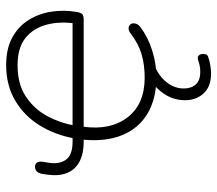

<svg xmlns="http://www.w3.org/2000/svg" viewBox="-62 -470 722 639"><g transform="rotate(-90 299.5 -151.0)"><path d="M362 8Q290 8 240.5 -21.5Q191 -51 168.5 -106.5Q146 -162 154 -239L159 -234H146Q107 -234 80.5 -248Q54 -262 43 -289Q32 -316 37 -353Q38 -358 38.5 -363Q39 -368 40 -373Q42 -384 48 -390Q54 -396 64 -396Q73 -396 77.5 -389Q82 -382 80 -369Q79 -365 78.5 -360.5Q78 -356 77 -351Q71 -315 87 -293Q103 -271 146 -271H162L158 -265Q169 -328 200.5 -379.5Q232 -431 283 -461.5Q334 -492 402 -492Q456 -492 493 -472Q530 -452 551.5 -418Q573 -384 579.5 -342.5Q586 -301 579 -259Q577 -245 572 -239.5Q567 -234 554 -234H193L197 -237Q184 -145 228 -88Q272 -31 360 -31Q402 -31 437 -41Q472 -51 506 -77Q515 -84 522 -84.5Q529 -85 534 -81.5Q539 -78 540.5 -72Q542 -66 539 -58.5Q536 -51 528 -45Q495 -20 450.5 -6Q406 8 362 8ZM540 -259Q548 -313 536.5 -357Q525 -401 492.5 -427.5Q460 -454 401 -454Q338 -454 296.5 -426Q255 -398 232 -355Q209 -312 201 -266L198 -271H559ZM374 190Q331 190 308 165.5Q285 141 285 103Q285 59 313.5 23.5Q342 -12 386 -31L404 0Q377 11 359.5 26.5Q342 42 333 60.5Q324 79 324 99Q324 124 337.5 139Q351 154 379 154Q388 154 397.5 152.5Q407 151 418 147Q427 144 432 147.5Q437 151 438.5 158Q440 165 438 171.5Q436 178 430 180Q417 185 401 187.5Q385 190 374 190Z"/></g></svg>

Font: Nunito ExtraLight
Style: Italic
Weight: 200
Italic angle: -9°
Designer: Vernon Adams
Foundry: Vernon Adams
Version: Version 3.602